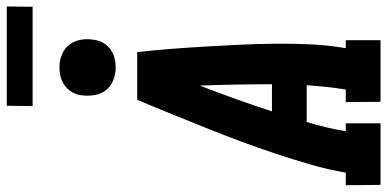

<svg xmlns="http://www.w3.org/2000/svg" viewBox="-330 -854 1169 580"><g transform="rotate(-90 255.0 -564.5)"><path d="M-14 0 -15 -105H23Q32 -158 47.5 -211.5Q63 -265 80.5 -317.5Q98 -370 117.5 -422.5Q137 -475 158 -527Q179 -579 200 -631Q221 -683 243 -735H387Q393 -683 397 -631Q401 -579 404 -527Q407 -475 409.5 -422.5Q412 -370 412.5 -317.5Q413 -265 410.5 -211.5Q408 -158 399 -105H423V0H237L236 -105H274Q279 -135 282 -164Q285 -193 287 -223H176Q167 -194 160 -164.5Q153 -135 148 -105H172V0ZM208 -328H290Q290 -383 289 -437.5Q288 -492 286 -546Q265 -492 245.5 -437.5Q226 -383 208 -328ZM341 -800Q321 -800 302 -807.5Q283 -815 271.5 -830Q260 -845 257 -865Q254 -885 257 -906Q259 -920 267 -933Q275 -946 287 -954.5Q299 -963 313 -966.5Q327 -970 341 -970Q361 -970 379.5 -962.5Q398 -955 409.5 -940Q421 -925 424.5 -905Q428 -885 424 -864Q422 -850 414.5 -837Q407 -824 395 -815.5Q383 -807 369 -803.5Q355 -800 341 -800ZM224 -1051 225 -1129H525L524 -1051Z"/></g></svg>

Font: Iosevka Curly Slab Extrabold
Style: Italic
Weight: 800
Italic angle: -9°
Monospace: yes
Designer: Belleve Invis
Foundry: Belleve Invis
Version: Version 22.1.2; ttfautohint (v1.8.4)